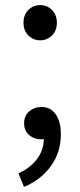

<svg xmlns="http://www.w3.org/2000/svg" viewBox="-20 -550 318 760"><path d="M138.8 -390.4Q111.7 -390.4 92.4 -409.6Q73 -428.8 73 -459.6Q73 -491.3 92.4 -510.6Q111.7 -529.9 138.8 -529.9Q166.5 -529.9 185.8 -510.6Q205.1 -491.3 205.1 -459.6Q205.1 -428.8 185.8 -409.6Q166.5 -390.4 138.8 -390.4ZM75 189.8 53 136.3Q99.7 115.1 126.7 79.2Q153.7 43.4 153.3 -2.7L143.4 -84.9L187.8 -18Q178.4 -7 166.7 -2.7Q155 1.5 141.8 1.5Q115.5 1.5 95.5 -15.3Q75.5 -32.2 75.5 -62.5Q75.5 -92.2 95.8 -109.4Q116.1 -126.5 143.8 -126.5Q180.2 -126.5 200.5 -97.7Q220.9 -69 220.9 -19Q220.9 53 181.6 107.2Q142.4 161.5 75 189.8Z"/></svg>

Font: Noto Sans TC
Style: Regular
Weight: 100
Designer: Ryoko NISHIZUKA 西塚涼子 (kana, bopomofo & ideographs); Paul D. Hunt (Latin, Greek & Cyrillic); Sandoll Communications 산돌커뮤니
Foundry: Adobe
Version: Version 2.004;hotconv 1.0.118;makeotfexe 2.5.65603